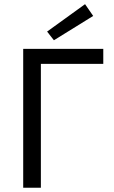

<svg xmlns="http://www.w3.org/2000/svg" viewBox="-20 -887 538 907"><path d="M89.6 0V-656.3H467.9V-585.4H173.1V0ZM234.7 -696.8 202.5 -737.8 381.8 -867.3 420.2 -811.7Z"/></svg>

Font: Source Sans 3 Variable
Style: Regular
Weight: 200
Designer: Paul D. Hunt
Foundry: Adobe Systems Incorporated
Version: Version 3.026